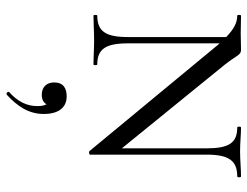

<svg xmlns="http://www.w3.org/2000/svg" viewBox="-108 -400 784 609"><g transform="rotate(90 284.5 -96.0)"><path d="M540 -468C517 -468 488 -465 461 -465C432 -465 408 -468 385 -468C381 -468 381 -456 385 -456C434 -456 451 -429 451 -359V-90L186 -416C157 -452 156 -468 139 -468C115 -468 105 -467 86 -467C70 -467 49 -468 30 -468C27 -468 27 -456 30 -456C52 -456 72 -446 98 -421V-109C98 -39 80 -12 30 -12C27 -12 27 0 30 0C53 0 81 -2 109 -2C138 -2 162 0 185 0C188 0 188 -12 185 -12C136 -12 118 -39 118 -109V-400C122 -396 126 -391 130 -386L460 13C462 15 471 14 471 11V-359C471 -429 490 -456 540 -456C544 -456 544 -468 540 -468ZM286 85C261 85 242 95 242 125C242 148 256 164 281 164C295 164 306 159 311 149C315 155 317 164 317 178C317 211 303 240 273 267C269 271 276 278 281 275C318 241 342 205 342 158C342 111 322 85 286 85Z"/></g></svg>

Font: Cormorant SC
Style: Regular
Weight: 400
Designer: Christian Thalmann (Catharsis Fonts)
Version: Version 1.000;PS 001.000;hotconv 1.0.70;makeotf.lib2.5.58329